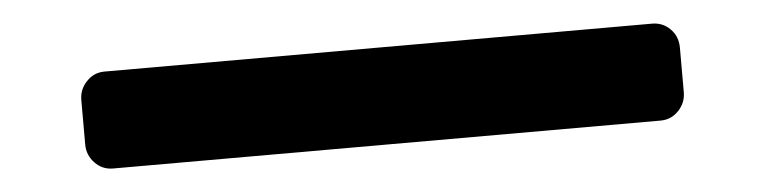

<svg xmlns="http://www.w3.org/2000/svg" viewBox="-26 -492 1051 264"><g transform="rotate(-5 500.0 -360.0)"><path d="M122.1 -293Q107.4 -293 97.2 -303.7Q86.9 -314.5 86.9 -329.1V-390.6Q86.9 -405.3 97.2 -416Q107.4 -426.8 122.1 -426.8H877.9Q892.6 -426.8 902.8 -416.5Q913.1 -406.2 913.1 -390.6V-329.1Q913.1 -314.5 902.8 -303.7Q892.6 -293 877.9 -293Z"/></g></svg>

Font: Rounded-L Mgen+ 1m bold
Style: Bold
Weight: 700
Designer: [Source Han Sans]
Ryoko NISHIZUKA  (kana & ideographs); Paul D. Hunt (Latin, Greek & Cyrillic); Wenlong ZHANG  (bopomofo
Version: Version 1.059.20150602